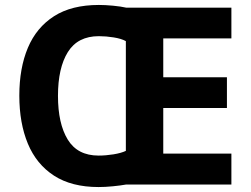

<svg xmlns="http://www.w3.org/2000/svg" viewBox="-20 -745 1013 775"><path d="M379 -725Q405 -725 436.5 -722Q468 -719 490 -714H914V-590H639V-433H896V-309H639V-125H914V0H488Q466 4 435 7Q404 10 378 10Q269 10 198 -36Q127 -82 92.5 -165Q58 -248 58 -359Q58 -470 92.5 -552Q127 -634 198 -679.5Q269 -725 379 -725ZM379 -599Q294 -599 254 -535Q214 -471 214 -358Q214 -246 253.5 -181.5Q293 -117 378 -117Q407 -117 438 -122Q469 -127 488 -136V-579Q470 -589 439 -594Q408 -599 379 -599Z"/></svg>

Font: Noto Sans Kannada
Style: Bold
Weight: 700
Designer: Jelle Bosma - Monotype Design Team
Foundry: Monotype Imaging Inc.
Version: Version 2.005; ttfautohint (v1.8.4.7-5d5b)